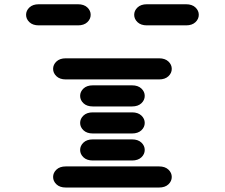

<svg xmlns="http://www.w3.org/2000/svg" viewBox="-20 -881 1040 888"><path d="M284.2 -13.7H715.8Q743.2 -13.7 758.8 -28.3Q774.4 -43 774.4 -62.5Q774.4 -82 758.8 -96.7Q743.2 -111.3 715.8 -111.3H284.2Q256.8 -111.3 241.2 -96.7Q225.6 -82 225.6 -62.5Q225.6 -43 241.2 -28.3Q256.8 -13.7 284.2 -13.7ZM409.2 -138.7H590.8Q618.2 -138.7 633.8 -153.3Q649.4 -168 649.4 -187.5Q649.4 -207 633.8 -221.7Q618.2 -236.3 590.8 -236.3H409.2Q381.8 -236.3 366.2 -221.7Q350.6 -207 350.6 -187.5Q350.6 -168 366.2 -153.3Q381.8 -138.7 409.2 -138.7ZM409.2 -263.7H590.8Q618.2 -263.7 633.8 -278.3Q649.4 -293 649.4 -312.5Q649.4 -332 633.8 -346.7Q618.2 -361.3 590.8 -361.3H409.2Q381.8 -361.3 366.2 -346.7Q350.6 -332 350.6 -312.5Q350.6 -293 366.2 -278.3Q381.8 -263.7 409.2 -263.7ZM409.2 -388.7H590.8Q618.2 -388.7 633.8 -403.3Q649.4 -418 649.4 -437.5Q649.4 -457 633.8 -471.7Q618.2 -486.3 590.8 -486.3H409.2Q381.8 -486.3 366.2 -471.7Q350.6 -457 350.6 -437.5Q350.6 -418 366.2 -403.3Q381.8 -388.7 409.2 -388.7ZM284.2 -513.7H715.8Q743.2 -513.7 758.8 -528.3Q774.4 -543 774.4 -562.5Q774.4 -582 758.8 -596.7Q743.2 -611.3 715.8 -611.3H284.2Q256.8 -611.3 241.2 -596.7Q225.6 -582 225.6 -562.5Q225.6 -543 241.2 -528.3Q256.8 -513.7 284.2 -513.7ZM159.2 -763.7H340.8Q368.2 -763.7 383.8 -778.3Q399.4 -793 399.4 -812.5Q399.4 -832 383.8 -846.7Q368.2 -861.3 340.8 -861.3H159.2Q131.8 -861.3 116.2 -846.7Q100.6 -832 100.6 -812.5Q100.6 -793 116.2 -778.3Q131.8 -763.7 159.2 -763.7ZM659.2 -763.7H840.8Q868.2 -763.7 883.8 -778.3Q899.4 -793 899.4 -812.5Q899.4 -832 883.8 -846.7Q868.2 -861.3 840.8 -861.3H659.2Q631.8 -861.3 616.2 -846.7Q600.6 -832 600.6 -812.5Q600.6 -793 616.2 -778.3Q631.8 -763.7 659.2 -763.7Z"/></svg>

Font: Sixtyfour
Style: Regular
Weight: 400
Designer: Jens Kutilek
Foundry: Jens Kutilek
Version: Version 2.001